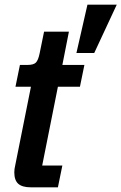

<svg xmlns="http://www.w3.org/2000/svg" viewBox="-20 -799 518 819"><path d="M111 0Q75 0 58 -15Q41 -30 41 -64Q41 -71 42 -78.5Q43 -86 45 -94L112 -429H46L65 -522H97Q123 -522 133 -532Q143 -542 149 -571L168 -664H274L246 -522H340L321 -429H227L160 -93H246L227 0ZM382 -573H306L353 -779H478Z"/></svg>

Font: IBM Plex Sans Cond SmBld
Style: Italic
Weight: 600
Width: 3
Italic angle: -11°
Designer: Mike Abbink, Paul van der Laan, Pieter van Rosmalen
Foundry: Bold Monday
Version: Version 1.3